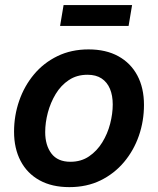

<svg xmlns="http://www.w3.org/2000/svg" viewBox="-20 -749 643 780"><path d="M261.7 11.2Q190.9 11.2 140.6 -16.6Q90.3 -44.4 63.7 -95.2Q37.1 -146 37.1 -213.9Q37.1 -279.3 57.9 -339.4Q78.6 -399.4 117.9 -446.5Q157.2 -493.7 213.4 -521Q269.5 -548.3 339.8 -548.3Q410.6 -548.3 460.9 -520.5Q511.2 -492.7 538.1 -442.1Q564.9 -391.6 564.9 -322.8Q564.9 -257.3 544.2 -197.5Q523.4 -137.7 483.9 -90.6Q444.3 -43.5 388.4 -16.1Q332.5 11.2 261.7 11.2ZM266.1 -91.8Q309.6 -91.8 341.8 -113.8Q374 -135.7 395.5 -170.7Q417 -205.6 427.5 -246.3Q438 -287.1 438 -324.7Q438 -360.8 426.8 -387.9Q415.5 -415 392.8 -430.2Q370.1 -445.3 335.4 -445.3Q292 -445.3 259.8 -423.8Q227.5 -402.3 206.3 -367.2Q185.1 -332 174.3 -291.3Q163.6 -250.5 163.6 -212.4Q163.6 -158.7 189 -125.2Q214.4 -91.8 266.1 -91.8ZM516.6 -728.5 502.4 -643.6H224.1L238.3 -728.5Z"/></svg>

Font: Inter 17pt SemiBold
Style: Italic
Weight: 600
Italic angle: -9.3988°
Version: Version 4.001;git-66647c0bb